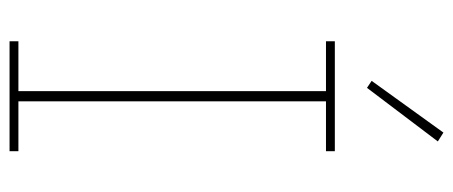

<svg xmlns="http://www.w3.org/2000/svg" viewBox="-300 -672 971 412"><g transform="rotate(90 186.0 -465.5)"><path d="M68 0V-19H175V-679H68V-698H304V-679H197V-19H304V0ZM168 -767 153 -777 264 -931 283 -919Z"/></g></svg>

Font: IBM Plex Sans Arabic Thin
Style: Regular
Weight: 100
Designer: Mike Abbink, Paul van der Laan, Pieter van Rosmalen, Wael Morcos, Khajak Apelian
Foundry: Bold Monday
Version: Version 1.101